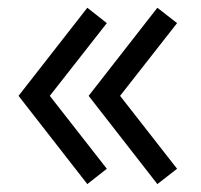

<svg xmlns="http://www.w3.org/2000/svg" viewBox="-20 -500 519 495"><path d="M436.5 -64.9 385.7 -25.4 208.5 -252.9 385.7 -480 436.5 -440.4 289.6 -252.9ZM255.4 -64.9 205.1 -25.4 27.8 -252.9 205.1 -480 255.4 -440.4 108.4 -252.9Z"/></svg>

Font: Spartan MB Med
Style: Regular
Weight: 500
Designer: Matt Bailey, Mirko Velimirovic
Foundry: Matt Bailey
Version: Version 1.005